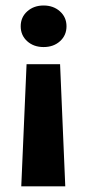

<svg xmlns="http://www.w3.org/2000/svg" viewBox="-20 -486 311 688"><path d="M56.2 181.6 75.2 -255.9H195.3L213.9 181.6ZM77.6 -445.3Q101.1 -466.3 136.2 -466.3Q171.4 -466.3 194.8 -445.3Q218.3 -424.3 218.3 -391.8Q218.3 -359.4 195.1 -338.4Q171.9 -317.4 136.2 -317.4Q100.6 -317.4 77.4 -338.4Q54.2 -359.4 54.2 -391.8Q54.2 -424.3 77.6 -445.3Z"/></svg>

Font: Yantramanav Black
Style: Regular
Weight: 900
Version: Version 1.001;PS 1.0;hotconv 1.0.72;makeotf.lib2.5.5900; ttf